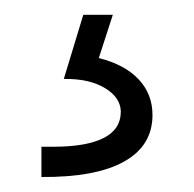

<svg xmlns="http://www.w3.org/2000/svg" viewBox="-20 -20 263 260"><path d="M52.7 178.7Q96.7 178.7 120.1 167Q143.6 155.3 143.6 130.9Q143.1 111.8 121.8 99.1Q100.6 86.4 66.4 86.9L92.8 0H132.8L113.8 58.6Q148.9 67.4 167.7 87.4Q186.5 107.4 186.5 135.7Q186.5 177.2 148.2 198.7Q109.9 220.2 36.1 219.7V178.7Z"/></svg>

Font: Reddit Sans Chocolate Light
Style: Regular
Weight: 300
Designer: Stephen Hutchings
Foundry: Reddit
Version: Version 1.013